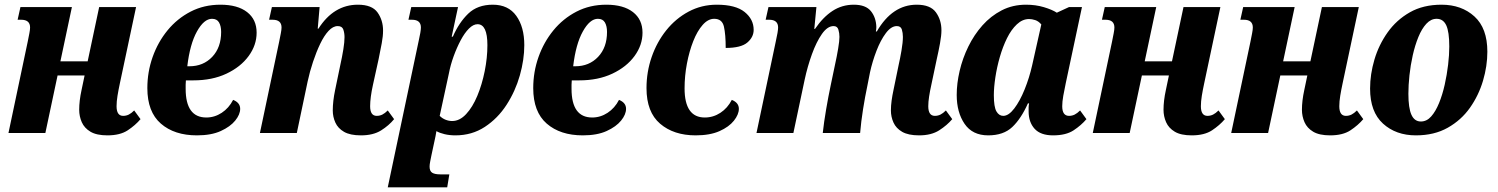

<svg xmlns="http://www.w3.org/2000/svg" viewBox="-20 -566 6373 817"><path d="M437 10Q391 10 365 -5.5Q339 -21 328 -46Q317 -71 317 -99Q317 -137 327 -183L340 -245H225L173 0H16L98 -389Q102 -409 105 -424.5Q108 -440 108 -449Q108 -482 70 -482H55L67 -536H286L237 -305H353L402 -536H559L490 -211Q484 -183 480 -158.5Q476 -134 476 -114Q476 -73 504 -73Q517 -73 528 -78.5Q539 -84 551 -96L578 -59Q556 -33 523.5 -11.5Q491 10 437 10Z M818 10Q722 10 664.5 -40Q607 -90 607 -191Q607 -260 629.5 -323.5Q652 -387 693 -437Q734 -487 791 -516.5Q848 -546 918 -546Q991 -546 1031.5 -514.5Q1072 -483 1072 -427Q1072 -374 1038 -327.5Q1004 -281 943.5 -252.5Q883 -224 803 -224H771Q770 -215 770 -205.5Q770 -196 770 -188Q770 -66 858 -66Q893 -66 923.5 -86Q954 -106 972 -141Q1002 -129 1002 -103Q1002 -79 981 -53Q960 -27 919.5 -8.5Q879 10 818 10ZM777 -284H786Q845 -284 883 -324Q921 -364 921 -430Q921 -455 912 -470.5Q903 -486 882 -486Q848 -486 818 -432Q788 -378 777 -284Z M1516 10Q1470 10 1444 -5Q1418 -20 1407 -44.5Q1396 -69 1396 -96Q1396 -135 1406 -183L1428 -289Q1436 -325 1441 -356Q1446 -387 1446 -408Q1446 -425 1441 -440Q1436 -455 1417 -455Q1397 -455 1378 -434.5Q1359 -414 1342.5 -379.5Q1326 -345 1312 -303Q1298 -261 1289 -219L1243 0H1086L1168 -389Q1172 -409 1175 -424.5Q1178 -440 1178 -449Q1178 -482 1140 -482H1125L1137 -536H1340L1332 -444H1335Q1400 -546 1503 -546Q1563 -546 1586.5 -513Q1610 -480 1610 -436Q1610 -412 1604.5 -382.5Q1599 -353 1591 -314L1567 -205Q1561 -178 1558 -155Q1555 -132 1555 -114Q1555 -73 1583 -73Q1596 -73 1607 -78.5Q1618 -84 1630 -96L1657 -59Q1635 -32 1601.5 -11Q1568 10 1516 10Z M1630 231 1762 -394Q1766 -411 1768.5 -426Q1771 -441 1771 -449Q1771 -482 1733 -482H1718L1730 -536H1929L1902 -410H1907Q1933 -470 1972.5 -508Q2012 -546 2077 -546Q2143 -546 2177 -498.5Q2211 -451 2211 -374Q2211 -312 2192 -245Q2173 -178 2135.5 -120Q2098 -62 2043 -26Q1988 10 1918 10Q1893 10 1872 5Q1851 0 1837 -8Q1834 12 1828 38L1816 94Q1813 109 1810.5 121.5Q1808 134 1808 143Q1808 162 1819 169Q1830 176 1854 176H1892L1883 231ZM1904 -51Q1936 -51 1963.5 -80.5Q1991 -110 2011 -158Q2031 -206 2042.5 -263Q2054 -320 2054 -374Q2054 -463 2012 -463Q1994 -463 1975.5 -444.5Q1957 -426 1940.5 -395Q1924 -364 1910.5 -327Q1897 -290 1890 -253L1851 -73Q1862 -62 1876 -56.5Q1890 -51 1904 -51Z M2460 10Q2364 10 2306.5 -40Q2249 -90 2249 -191Q2249 -260 2271.5 -323.5Q2294 -387 2335 -437Q2376 -487 2433 -516.5Q2490 -546 2560 -546Q2633 -546 2673.5 -514.5Q2714 -483 2714 -427Q2714 -374 2680 -327.5Q2646 -281 2585.5 -252.5Q2525 -224 2445 -224H2413Q2412 -215 2412 -205.5Q2412 -196 2412 -188Q2412 -66 2500 -66Q2535 -66 2565.5 -86Q2596 -106 2614 -141Q2644 -129 2644 -103Q2644 -79 2623 -53Q2602 -27 2561.5 -8.5Q2521 10 2460 10ZM2419 -284H2428Q2487 -284 2525 -324Q2563 -364 2563 -430Q2563 -455 2554 -470.5Q2545 -486 2524 -486Q2490 -486 2460 -432Q2430 -378 2419 -284Z M2940 10Q2847 10 2789 -39.5Q2731 -89 2731 -191Q2731 -260 2753 -323.5Q2775 -387 2815 -437Q2855 -487 2910 -516.5Q2965 -546 3030 -546Q3110 -546 3148.5 -515Q3187 -484 3187 -439Q3187 -408 3160 -385Q3133 -362 3068 -362Q3068 -419 3060.5 -452.5Q3053 -486 3019 -486Q2993 -486 2970 -460Q2947 -434 2930 -391Q2913 -348 2903 -295.5Q2893 -243 2893 -190Q2893 -66 2979 -66Q3015 -66 3045.5 -86Q3076 -106 3094 -141Q3124 -129 3124 -103Q3124 -79 3103 -52.5Q3082 -26 3041.5 -8Q3001 10 2940 10Z M3891 10Q3845 10 3819 -5Q3793 -20 3782 -44.5Q3771 -69 3771 -96Q3771 -116 3774 -138Q3777 -160 3782 -183L3804 -290Q3810 -316 3816 -351Q3822 -386 3822 -409Q3822 -426 3817.5 -440.5Q3813 -455 3796 -455Q3772 -455 3749.5 -425Q3727 -395 3709.5 -349.5Q3692 -304 3682 -258L3671 -202Q3661 -155 3652.5 -101.5Q3644 -48 3640 0H3481Q3486 -46 3495.5 -101.5Q3505 -157 3515 -204L3533 -290Q3541 -326 3546.5 -359Q3552 -392 3552 -409Q3552 -425 3547.5 -440Q3543 -455 3527 -455Q3501 -455 3477.5 -421.5Q3454 -388 3435 -335.5Q3416 -283 3404 -227L3356 0H3199L3281 -389Q3291 -433 3291 -449Q3291 -482 3253 -482H3238L3250 -536H3454L3445 -443H3448Q3482 -493 3522.5 -519.5Q3563 -546 3613 -546Q3664 -546 3686 -518.5Q3708 -491 3709 -451Q3709 -447 3708.5 -442Q3708 -437 3707 -432H3711Q3777 -546 3881 -546Q3939 -546 3962.5 -513.5Q3986 -481 3986 -437Q3986 -415 3980 -382Q3974 -349 3966 -314L3943 -205Q3937 -178 3933.5 -155Q3930 -132 3930 -114Q3930 -73 3958 -73Q3971 -73 3982 -78.5Q3993 -84 4005 -96L4032 -59Q4010 -33 3976.5 -11.5Q3943 10 3891 10Z M4185 10Q4118 10 4084.5 -39Q4051 -88 4051 -162Q4051 -211 4063.5 -264.5Q4076 -318 4100.5 -368Q4125 -418 4160.5 -458Q4196 -498 4242.5 -522Q4289 -546 4346 -546Q4387 -546 4422 -535.5Q4457 -525 4477 -512L4529 -536H4584L4515 -212Q4509 -184 4504.5 -158.5Q4500 -133 4500 -114Q4500 -73 4529 -73Q4542 -73 4553 -78.5Q4564 -84 4576 -96L4603 -59Q4581 -33 4548.5 -11.5Q4516 10 4461 10Q4408 10 4382.5 -18Q4357 -46 4357 -92Q4357 -101 4357 -108.5Q4357 -116 4359 -126H4354Q4325 -61 4287.5 -25.5Q4250 10 4185 10ZM4249 -73Q4272 -73 4296 -104.5Q4320 -136 4340 -185.5Q4360 -235 4372 -288L4411 -462Q4399 -476 4385 -480.5Q4371 -485 4359 -485Q4331 -485 4307 -462.5Q4283 -440 4265 -403.5Q4247 -367 4234.5 -323.5Q4222 -280 4215.5 -237Q4209 -194 4209 -161Q4209 -111 4220 -92Q4231 -73 4249 -73Z M5051 10Q5005 10 4979 -5.5Q4953 -21 4942 -46Q4931 -71 4931 -99Q4931 -137 4941 -183L4954 -245H4839L4787 0H4630L4712 -389Q4716 -409 4719 -424.5Q4722 -440 4722 -449Q4722 -482 4684 -482H4669L4681 -536H4900L4851 -305H4967L5016 -536H5173L5104 -211Q5098 -183 5094 -158.5Q5090 -134 5090 -114Q5090 -73 5118 -73Q5131 -73 5142 -78.5Q5153 -84 5165 -96L5192 -59Q5170 -33 5137.5 -11.5Q5105 10 5051 10Z M5640 10Q5594 10 5568 -5.5Q5542 -21 5531 -46Q5520 -71 5520 -99Q5520 -137 5530 -183L5543 -245H5428L5376 0H5219L5301 -389Q5305 -409 5308 -424.5Q5311 -440 5311 -449Q5311 -482 5273 -482H5258L5270 -536H5489L5440 -305H5556L5605 -536H5762L5693 -211Q5687 -183 5683 -158.5Q5679 -134 5679 -114Q5679 -73 5707 -73Q5720 -73 5731 -78.5Q5742 -84 5754 -96L5781 -59Q5759 -33 5726.5 -11.5Q5694 10 5640 10Z M6005 10Q5920 10 5865 -40Q5810 -90 5810 -189Q5810 -250 5828.5 -312.5Q5847 -375 5884.5 -428Q5922 -481 5979 -513.5Q6036 -546 6114 -546Q6199 -546 6254 -496Q6309 -446 6309 -346Q6309 -285 6290.5 -222.5Q6272 -160 6235 -107.5Q6198 -55 6140.5 -22.5Q6083 10 6005 10ZM6026 -49Q6051 -49 6070 -70.5Q6089 -92 6103.5 -127.5Q6118 -163 6127.5 -205.5Q6137 -248 6142 -290.5Q6147 -333 6147 -368Q6147 -431 6134 -458.5Q6121 -486 6093 -486Q6069 -486 6049.5 -465Q6030 -444 6015.5 -408.5Q6001 -373 5991.5 -330.5Q5982 -288 5977.5 -245.5Q5973 -203 5973 -167Q5973 -106 5986 -77.5Q5999 -49 6026 -49Z"/></svg>

Font: Noto Serif Condensed ExtraBold
Style: Italic
Weight: 800
Width: 3
Italic angle: -12°
Designer: Monotype Design Team
Foundry: Monotype Imaging Inc.
Version: Version 2.014; ttfautohint (v1.8.4.7-5d5b)